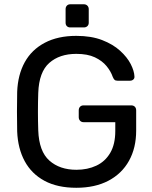

<svg xmlns="http://www.w3.org/2000/svg" viewBox="-20 -880 721 910"><path d="M341.5 10Q252.7 10 191.3 -22.8Q129.9 -55.7 97.2 -115.9Q64.6 -176.1 61.4 -256.9Q60.4 -301.1 60.4 -350.7Q60.4 -400.4 61.4 -445Q64.6 -525.9 97.3 -585.2Q130.1 -644.5 192.1 -677.2Q254.1 -710 341.5 -710Q412.4 -710 464 -690.1Q515.6 -670.1 549.2 -639.5Q582.9 -608.9 599.6 -576.2Q616.2 -543.4 617.2 -517.9Q618.1 -508.9 612 -503.2Q605.9 -497.5 596.1 -497.5H536.8Q527.4 -497.5 522.9 -501.7Q518.4 -505.9 514.3 -515.8Q505.4 -541.9 484.9 -566.9Q464.4 -591.8 429.7 -608.3Q394.9 -624.7 341.5 -624.7Q262.2 -624.7 213.6 -581.8Q164.9 -538.9 161.3 -440Q158.3 -351.3 161.3 -261.9Q164.9 -162.4 214 -118.9Q263 -75.3 342.2 -75.3Q394.9 -75.3 436.6 -94.9Q478.4 -114.5 502.4 -155.3Q526.4 -196.1 526.4 -259.3V-300.9H376.2Q366 -300.9 359.6 -307.7Q353.2 -314.4 353.2 -324.6V-356.8Q353.2 -367.8 359.6 -374.2Q366 -380.6 376.2 -380.6H601.6Q612.6 -380.6 619 -374.2Q625.4 -367.8 625.4 -356.8V-260.9Q625.4 -179.1 591.5 -118.1Q557.7 -57.1 494 -23.5Q430.3 10 341.5 10ZM313.1 -750Q303 -750 296.9 -756.1Q290.9 -762.1 290.9 -772.2V-836.7Q290.9 -846.7 296.9 -853.2Q303 -859.7 313.1 -859.7H377.6Q387.6 -859.7 394.1 -853.2Q400.6 -846.7 400.6 -836.7V-772.2Q400.6 -762.1 394.1 -756.1Q387.6 -750 377.6 -750Z"/></svg>

Font: Rubik Light
Style: Regular
Weight: 300
Designer: Hubert and Fischer
Foundry: Hubert and Fischer
Version: Version 2.300;gftools[0.9.30]